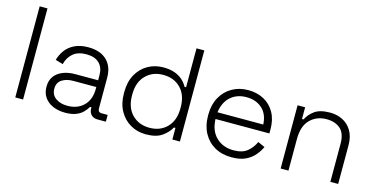

<svg xmlns="http://www.w3.org/2000/svg" viewBox="-72 -1055 2794 1425"><g transform="rotate(15 1325.5 -343.0)"><path d="M148 0H88V-700H148Z M473 14Q422 14 380.5 -3.5Q339 -21 315 -55Q291 -89 291 -137Q291 -186 315 -218Q339 -250 380 -266Q421 -282 471 -282H649V-321Q649 -380 615 -413Q581 -446 516 -446Q452 -446 414.5 -414.5Q377 -383 364 -330L306 -347Q318 -390 344 -424.5Q370 -459 413 -479.5Q456 -500 516 -500Q608 -500 658.5 -452Q709 -404 709 -318V-82Q709 -52 737 -52H784V0H720Q689 0 671 -18.5Q653 -37 653 -69V-76H643Q630 -54 609.5 -33Q589 -12 556 1Q523 14 473 14ZM477 -40Q554 -40 601.5 -86.5Q649 -133 649 -218V-230H472Q420 -230 385.5 -207.5Q351 -185 351 -138Q351 -91 386.5 -65.5Q422 -40 477 -40Z M1093 14Q1028 14 975 -16.5Q922 -47 890.5 -103.5Q859 -160 859 -237V-249Q859 -326 890 -382.5Q921 -439 974.5 -469.5Q1028 -500 1093 -500Q1147 -500 1184 -485.5Q1221 -471 1244.5 -448.5Q1268 -426 1281 -401H1293V-700H1353V0H1295V-89H1283Q1262 -49 1217.5 -17.5Q1173 14 1093 14ZM1107 -40Q1190 -40 1241.5 -93Q1293 -146 1293 -239V-247Q1293 -340 1241.5 -393Q1190 -446 1107 -446Q1025 -446 973 -393Q921 -340 921 -247V-239Q921 -146 973 -93Q1025 -40 1107 -40Z M1753 14Q1678 14 1622.5 -17.5Q1567 -49 1536 -106Q1505 -163 1505 -237V-249Q1505 -324 1536 -380.5Q1567 -437 1621.5 -468.5Q1676 -500 1746 -500Q1814 -500 1866.5 -471.5Q1919 -443 1949 -389.5Q1979 -336 1979 -262V-230H1565Q1568 -139 1620.5 -89.5Q1673 -40 1753 -40Q1821 -40 1858.5 -71Q1896 -102 1916 -147L1970 -123Q1955 -90 1928.5 -58.5Q1902 -27 1860 -6.5Q1818 14 1753 14ZM1566 -282H1918Q1914 -361 1867 -403.5Q1820 -446 1746 -446Q1673 -446 1625 -403.5Q1577 -361 1566 -282Z M2187 0H2127V-486H2185V-396H2197Q2215 -435 2256 -465.5Q2297 -496 2375 -496Q2428 -496 2472 -474Q2516 -452 2542.5 -407.5Q2569 -363 2569 -296V0H2509V-292Q2509 -372 2469 -407Q2429 -442 2362 -442Q2287 -442 2237 -392.5Q2187 -343 2187 -243Z"/></g></svg>

Font: Space Grotesk Variable Light
Style: Regular
Weight: 300
Designer: Florian Karsten
Foundry: Florian Karsten
Version: Version 2.000